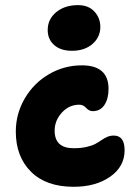

<svg xmlns="http://www.w3.org/2000/svg" viewBox="-20 -698 533 741"><path d="M257.8 -502Q213.9 -502 189 -524.2Q164.1 -546.4 164.1 -582Q164.1 -624 197 -651.1Q230 -678.2 280.8 -678.2Q321.8 -678.2 344.5 -653.3Q367.2 -628.4 367.2 -594.2Q367.2 -554.7 336.9 -528.3Q306.6 -502 257.8 -502ZM264.2 22.9Q157.7 22.9 99.4 -35.4Q41 -93.8 41 -189.9Q41 -259.3 75.9 -318.6Q110.8 -377.9 169.4 -411.9Q228 -445.8 295.9 -445.8Q398.9 -445.8 398.9 -355Q398.9 -316.9 383.1 -293Q367.2 -269 337.9 -269Q323.7 -269 312.5 -281.5Q301.3 -293.9 286.1 -293.9Q246.6 -293.9 218.8 -263.4Q190.9 -232.9 190.9 -193.8Q190.9 -126 264.2 -126Q293 -126 314.7 -131.1Q336.4 -136.2 349.1 -143.3Q361.8 -150.4 372.1 -157.5Q382.3 -164.6 393.8 -169.7Q405.3 -174.8 418.9 -174.8Q460.9 -174.8 460.9 -118.2Q460.9 -55.2 405.3 -16.1Q349.6 22.9 264.2 22.9Z"/></svg>

Font: Shantell Sans Irregular Bouncy
Style: Bold
Weight: 700
Designer: Stephen Nixon, Anya Danilova, Shantell Martin
Foundry: Arrow Type
Version: Version 1.006;[9816181b4]